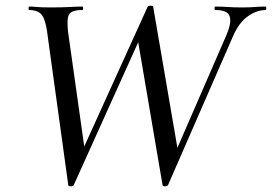

<svg xmlns="http://www.w3.org/2000/svg" viewBox="-20 -648 952 672"><path d="M459 -528 506 -594 238 0Q236 4 228 4Q220 4 219 0L144 -543Q137 -586 123 -599.5Q109 -613 82 -613Q80 -613 80 -619Q80 -625 82 -625Q94 -625 104 -624Q114 -623 126 -622.5Q138 -622 154 -622Q199 -622 224.5 -623.5Q250 -625 269 -625Q271 -625 271 -619Q271 -613 269 -613Q245 -613 232.5 -607Q220 -601 217.5 -585Q215 -569 218 -538L279 -106L228 -32L497 -625Q499 -628 507 -628Q515 -628 516 -625L606 -101L558 -32L772 -524Q791 -568 784 -590.5Q777 -613 733 -613Q731 -613 731 -619Q731 -625 733 -625Q756 -625 776.5 -623.5Q797 -622 829 -622Q855 -622 871 -623.5Q887 -625 910 -625Q912 -625 912 -619Q912 -613 910 -613Q879 -613 847.5 -591Q816 -569 795 -520L568 0Q566 4 558 4Q550 4 549 0Z"/></svg>

Font: Cormorant Infant Light Medium
Style: Italic
Weight: 500
Italic angle: -10°
Version: Version 4.001